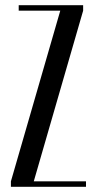

<svg xmlns="http://www.w3.org/2000/svg" viewBox="-20 -719 372 739"><path d="M52 -678V-699H300V-678L110 -21H311V0H22V-21L212 -678Z"/></svg>

Font: Moniqa SemBd Narrow Heading
Style: Regular
Weight: 600
Width: 4
Designer: Rajesh Rajput
Foundry: Rajesh Rajput
Version: Version 1.000